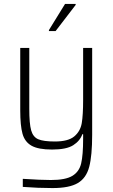

<svg xmlns="http://www.w3.org/2000/svg" viewBox="-20 -754 573 977"><path d="M96 197V156Q188 162 239 162Q313 162 348 141Q383 120 393 77.5Q403 35 403 -49V-71H399Q387 -37 352.5 -15Q318 7 245 7Q175 7 140.5 -12.5Q106 -32 94.5 -73.5Q83 -115 83 -192V-510H129V-201Q129 -125 138.5 -91Q148 -57 174.5 -45.5Q201 -34 259 -34Q327 -34 358 -60Q389 -86 396 -127.5Q403 -169 403 -246V-510H449V-69Q449 38 434 95Q419 152 376 177.5Q333 203 247 203Q174 203 96 197ZM229 -596V-601L311 -734H365V-729L263 -596Z"/></svg>

Font: Saira Semi Condensed ExtraLight
Style: Regular
Weight: 200
Width: 4
Designer: Hector Gatti with collaboration of the Omnibus-Type team
Foundry: Omnibus-Type
Version: Version 1.001; ttfautohint (v1.8)